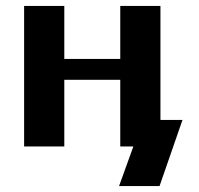

<svg xmlns="http://www.w3.org/2000/svg" viewBox="-20 -492 669 645"><path d="M61 0V-472H196V-294H384V-472H519V-89H593L516 133H380L428 0H384V-224H196V0Z"/></svg>

Font: Coval
Style: Black
Weight: 1000
Foundry: Context Ltd
Version: Version 001.000